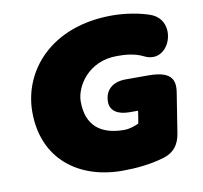

<svg xmlns="http://www.w3.org/2000/svg" viewBox="-78 -765 909 861"><g transform="rotate(-10 377.0 -335.0)"><path d="M412 12C472 12 540 6 603 -13C652 -28 675 -61 683 -109L712 -292C722 -354 699 -389 599 -389H497C438 -389 401 -358 401 -303C401 -264 433 -241 488 -241H527C526 -234 524 -216 518 -184C498 -175 474 -166 445 -167C345 -169 281 -216 281 -326C281 -394 345 -499 476 -499C511 -499 555 -497 595 -477C707 -420 775 -611 658 -654C614 -670 548 -682 486 -682C207 -682 59 -504 59 -317C59 -103 213 12 412 12Z"/></g></svg>

Font: SN Pro Black
Style: Italic
Weight: 900
Italic angle: -9°
Designer: Tobias Whetton
Foundry: Supernotes
Version: Version 1.001;Glyphs 3.2 (3249)